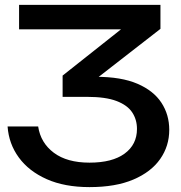

<svg xmlns="http://www.w3.org/2000/svg" viewBox="-20 -586 741 785"><path d="M58 -566H636V-468L326 -227L305 -272H372Q476 -272 542 -243.5Q608 -215 640 -166Q672 -117 672 -55Q672 11 635 64Q598 117 525.5 148Q453 179 346 179Q244 179 171 146.5Q98 114 57 58Q16 2 11 -69H136Q146 -2 200 38.5Q254 79 346 79Q439 79 489.5 42Q540 5 540 -59Q540 -97 520.5 -126.5Q501 -156 456.5 -173Q412 -190 336 -190H236V-277L558 -532L587 -466H58Z"/></svg>

Font: Unbounded
Style: Regular
Weight: 400
Designer: Luke Prowse, Jean-Baptiste Morizot, Fátima Lázaro, Florian Runge
Foundry: NaN
Version: Version 1.701;gftools[0.9.28.dev5+ged2979d]